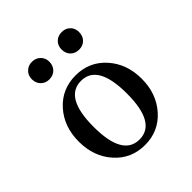

<svg xmlns="http://www.w3.org/2000/svg" viewBox="-185 -794 936 936"><g transform="rotate(-45 283.0 -326.5)"><path d="M384.8 -665Q411.1 -665 428.2 -647.9Q444.8 -631.3 444.8 -605Q444.8 -577.6 428.2 -561Q411.1 -543.9 384.8 -543.9Q357.9 -543.9 340.8 -561Q324.2 -577.6 324.2 -605Q324.2 -631.3 340.8 -647.9Q357.9 -665 384.8 -665ZM179.2 -665Q206.1 -665 223.1 -647.9Q240.2 -630.9 240.2 -605Q240.2 -578.1 223.1 -561Q206.1 -543.9 179.2 -543.9Q153.3 -543.9 136.2 -561Q119.1 -578.1 119.1 -605Q119.1 -630.9 136.2 -647.9Q153.3 -665 179.2 -665ZM283.2 -25.9Q397.9 -25.9 397.9 -228Q397.9 -430.2 283.2 -430.2Q168 -430.2 168 -228Q168 -25.9 283.2 -25.9ZM283.2 12.2Q188.5 12.2 127.2 -56.4Q65.9 -125 65.9 -228Q65.9 -331.1 127.2 -399.4Q188.5 -467.8 283.2 -467.8Q377.4 -467.8 438.7 -399.2Q500 -330.6 500 -228Q500 -125.5 438.7 -56.6Q377.4 12.2 283.2 12.2Z"/></g></svg>

Font: New Heterodox Mono
Style: Book
Weight: 400
Designer: Hao Chi Kiang <hello@hckiang.com>, Alexey Kryukov <alexios@thessalonica.org.ru>
Version: Version 0.0.3